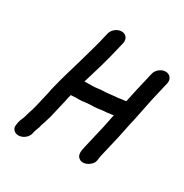

<svg xmlns="http://www.w3.org/2000/svg" viewBox="-180 -857 1017 1064"><g transform="rotate(30 328.5 -325.0)"><path d="M554 -596 525 -471C519 -445 515 -421 509 -396L498 -394C485 -393 476 -392 462 -389L437 -387C414 -385 395 -381 371 -381C347 -381 326 -375 302 -375H277C269 -375 260 -375 253 -374C255 -379 257 -385 258 -390C279 -459 302 -535 318 -604L333 -667C339 -695 322 -718 294 -718C266 -718 237 -695 231 -667L216 -604C209 -574 200 -547 192 -517C168 -427 137 -335 116 -244C114 -231 111 -218 108 -205L88 -119C84 -102 79 -89 74 -73C71 -59 65 -46 62 -32C54 -16 47 3 46 20C43 34 45 46 54 55C81 84 141 60 149 15L151 6C154 -6 161 -22 164 -31L167 -45C170 -52 172 -60 175 -68C179 -85 186 -100 190 -119L210 -205C213 -218 217 -232 219 -246L225 -271C234 -271 242 -273 254 -273H278C301 -273 324 -279 347 -279C373 -279 400 -282 424 -286C439 -287 457 -288 471 -291L488 -293L483 -271C478 -248 475 -227 469 -203L436 -62C428 -27 426 -5 444 10C465 28 499 17 519 -4C538 -24 532 -36 538 -62L571 -203C577 -228 579 -247 585 -271L592 -304C599 -328 604 -363 610 -388C616 -416 621 -443 627 -471L656 -596C662 -624 644 -647 616 -647C588 -647 560 -624 554 -596Z"/></g></svg>

Font: Electronic
Style: UltBlkIt
Weight: 500
Version: Version 1.011